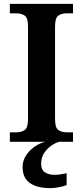

<svg xmlns="http://www.w3.org/2000/svg" viewBox="-20 -734 430 994"><path d="M31 0V-49H64Q90 -49 107.5 -60.5Q125 -72 125 -117V-597Q125 -642 107.5 -653.5Q90 -665 64 -665H31V-714H358V-665H326Q300 -665 282.5 -653.5Q265 -642 265 -597V-117Q265 -72 282.5 -60.5Q300 -49 326 -49H358V0ZM242 240Q172 240 134.5 213.5Q97 187 97 130Q97 99 114 72Q131 45 158 26Q185 7 215 0H286Q265 6 243.5 21.5Q222 37 207.5 60Q193 83 193 115Q193 145 212.5 158Q232 171 262 171Q276 171 291.5 169Q307 167 325 163V224Q309 231 283.5 235.5Q258 240 242 240Z"/></svg>

Font: Noto Naskh Arabic SemiBold
Style: Regular
Weight: 600
Designer: Monotype Design Team, David Williams, Mohamad Dakak and Nizar Qandah
Foundry: Monotype Imaging Inc.
Version: Version 2.016